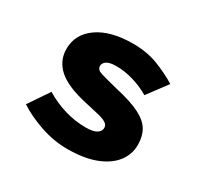

<svg xmlns="http://www.w3.org/2000/svg" viewBox="-118 -652 835 807"><g transform="rotate(30 300.0 -249.0)"><path d="M293 12Q228 12 162.5 -10.5Q97 -33 50 -64L117 -163Q163 -135 213.5 -120Q264 -105 315 -105Q352 -105 368.5 -115.5Q385 -126 385 -142Q385 -151 379.5 -158Q374 -165 361.5 -170.5Q349 -176 326.5 -181Q304 -186 270 -194Q168 -216 124.5 -255Q81 -294 81 -351Q81 -423 143.5 -466.5Q206 -510 314 -510Q383 -510 438 -488Q493 -466 533 -441L462 -346Q423 -369 381 -381Q339 -393 299 -393Q280 -393 266.5 -389Q253 -385 246 -377Q239 -369 239 -359Q239 -341 263.5 -333.5Q288 -326 348 -311Q424 -294 466.5 -272.5Q509 -251 526 -221.5Q543 -192 543 -151Q543 -105 514.5 -68Q486 -31 430.5 -9.5Q375 12 293 12Z"/></g></svg>

Font: Source Code Pro ExtraBold
Style: Regular
Weight: 800
Monospace: yes
Designer: Paul D. Hunt, Teo Tuominen
Foundry: Adobe Systems Incorporated
Version: Version 1.018;hotconv 1.0.116;makeotfexe 2.5.65601